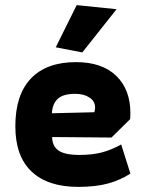

<svg xmlns="http://www.w3.org/2000/svg" viewBox="-20 -725 568 751"><path d="M198 -540 280 -705 436 -689 302 -520ZM40 -231Q40 -354 101 -418Q162 -482 277 -482Q379 -482 434.5 -428.5Q490 -375 490 -282Q490 -267 489 -259L416 -187L184 -189Q184 -154 208.5 -136.5Q233 -119 291 -119Q343 -119 381 -129.5Q419 -140 454 -160L490 -46Q452 -21 403.5 -7.5Q355 6 286 6Q167 6 103.5 -54Q40 -114 40 -231ZM349 -286Q352 -297 352 -304Q352 -329 330 -343.5Q308 -358 274 -358Q227 -358 206 -338.5Q185 -319 183 -282Z"/></svg>

Font: Athiti
Style: Bold
Weight: 700
Designer: CadsonDemak Team
Foundry: CadsonDemak
Version: Version 1.033